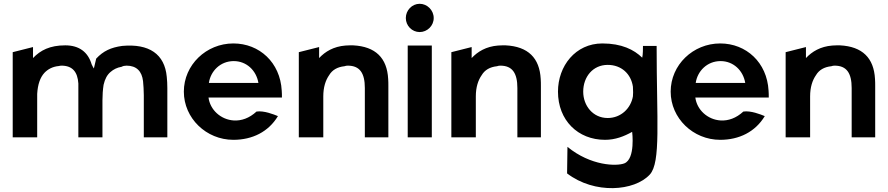

<svg xmlns="http://www.w3.org/2000/svg" viewBox="-20 -724 4681 1012"><path d="M154 -418V-476L47 -449V0H176V-229C179 -280 192 -316 214 -340C232 -359 257 -373 290 -376C294 -377 299 -378 304 -378C362 -378 389 -345 393 -284V0H520V-195C520 -224 522 -251 526 -277C533 -308 545 -330 563 -345C578 -358 597 -368 621 -372C628 -376 637 -378 647 -378C700 -378 728 -348 734 -296C736 -274 738 -249 738 -222V0H862V-260C862 -281 861 -300 859 -319C848 -439 766 -495 624 -482C565 -474 524 -455 487 -415C483 -399 479 -382 475 -364H474C470 -371 466 -378 463 -385C444 -449 398 -485 324 -485C243 -485 193 -459 154 -418Z M1079 -210H1466C1466 -222 1466 -234 1465 -246C1457 -395 1347 -495 1210 -495C1067 -495 949 -382 949 -241C949 -101 1067 13 1210 13C1310 13 1395 -29 1445 -112C1423 -121 1371 -142 1332 -136C1294 -101 1253 -87 1213 -89C1143 -93 1087 -146 1079 -210ZM1342 -287H1081C1090 -349 1141 -402 1212 -402C1279 -402 1331 -353 1342 -287Z M2027 0V-270C2027 -283 2027 -295 2026 -308C2020 -418 1960 -479 1841 -485C1828 -485 1814 -485 1801 -484C1738 -479 1694 -452 1662 -418V-476L1555 -449V0H1684V-216C1684 -264 1696 -301 1715 -328C1731 -355 1758 -371 1796 -375C1801 -377 1807 -378 1813 -378C1877 -378 1903 -338 1903 -260V0Z M2119 -629C2119 -588 2152 -555 2192 -555C2232 -555 2266 -588 2266 -629C2266 -670 2232 -704 2192 -704C2152 -704 2119 -670 2119 -629ZM2256 0V-484H2129V0Z M2831 0V-270C2831 -283 2831 -295 2830 -308C2824 -418 2764 -479 2645 -485C2632 -485 2618 -485 2605 -484C2542 -479 2498 -452 2466 -418V-476L2359 -449V0H2488V-216C2488 -264 2500 -301 2519 -328C2535 -355 2562 -371 2600 -375C2605 -377 2611 -378 2617 -378C2681 -378 2707 -338 2707 -260V0Z M3183 -102C3105 -102 3054 -167 3054 -241C3054 -319 3105 -382 3183 -382C3255 -382 3306 -335 3316 -267C3316 -257 3317 -247 3317 -237C3317 -230 3316 -223 3316 -216C3305 -153 3253 -102 3183 -102ZM3405 196C3464 132 3441 -89 3441 -482H3369C3369 -470 3369 -435 3365 -420C3322 -462 3257 -495 3155 -495C3013 -495 2921 -376 2921 -241C2921 -90 3026 13 3169 13C3223 13 3269 -5 3312 -29C3312 -29 3330 113 3271 137C3231 153 3094 151 2971 50L2969 190C3114 301 3324 284 3405 196Z M3645 -210H4032C4032 -222 4032 -234 4031 -246C4023 -395 3913 -495 3776 -495C3633 -495 3515 -382 3515 -241C3515 -101 3633 13 3776 13C3876 13 3961 -29 4011 -112C3989 -121 3937 -142 3898 -136C3860 -101 3819 -87 3779 -89C3709 -93 3653 -146 3645 -210ZM3908 -287H3647C3656 -349 3707 -402 3778 -402C3845 -402 3897 -353 3908 -287Z M4593 0V-270C4593 -283 4593 -295 4592 -308C4586 -418 4526 -479 4407 -485C4394 -485 4380 -485 4367 -484C4304 -479 4260 -452 4228 -418V-476L4121 -449V0H4250V-216C4250 -264 4262 -301 4281 -328C4297 -355 4324 -371 4362 -375C4367 -377 4373 -378 4379 -378C4443 -378 4469 -338 4469 -260V0Z"/></svg>

Font: Bluebird
Style: Regular
Weight: 400
Designer: Jasper
Foundry: Cannot Into Space Fonts
Version: Version 0.98